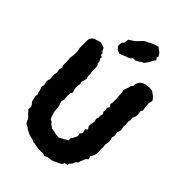

<svg xmlns="http://www.w3.org/2000/svg" viewBox="-264 -978 1095 1095"><g transform="rotate(45 284.0 -430.5)"><path d="M318 20 301 14 285 16 258 15 248 13 231 9H218L205 2L186 -2L172 -6L155 -15L143 -20L133 -29L116 -37L106 -51L103 -62L94 -73L83 -83L71 -97L64 -105L66 -123L60 -136L47 -151L44 -166L40 -187L42 -201L37 -211L35 -225L27 -247L31 -266L26 -283L25 -294L30 -315L29 -334L28 -349L32 -369L29 -379L28 -393L34 -406L27 -421V-441V-455L26 -470L25 -484L28 -500L29 -518V-530L27 -548L24 -560V-578V-585V-618L26 -632L33 -643L46 -655L57 -657L83 -665H91L103 -661L120 -655L127 -639L138 -628V-615L151 -610L149 -600L158 -584L160 -568L167 -559L168 -546L170 -528L169 -512L172 -495L171 -480L177 -462L172 -443L167 -427L172 -415L169 -399L168 -383L170 -372L176 -348L168 -338V-310L170 -291L168 -282L166 -267L173 -246L176 -234L178 -210L179 -196L184 -184L187 -171L195 -153L207 -148L219 -135L232 -126L235 -122L257 -119L274 -114L300 -112L313 -119L329 -127L339 -134L352 -141L351 -158L360 -169L369 -188L373 -196L368 -211L380 -227L374 -252L386 -263L375 -281L377 -297L381 -323L376 -339L382 -354L380 -366L385 -384L377 -397L379 -411L375 -427L385 -440L374 -456L378 -471L377 -484L378 -500L376 -515L375 -529L374 -551L370 -565L374 -577L381 -596L384 -611L396 -625L393 -631L398 -646L407 -661L422 -671L433 -676L444 -677L465 -680L488 -678L499 -670L513 -660L522 -651L531 -637L525 -613L527 -589L529 -577L532 -561L524 -550L526 -534L528 -520L526 -506L518 -490L520 -469L517 -462L518 -442L519 -431L518 -414L522 -399L521 -385L515 -370L518 -354L519 -340L515 -328L521 -306L520 -292L517 -273L519 -250L518 -234L519 -221L520 -204L517 -193L511 -176L503 -165L509 -146L495 -132L491 -120L483 -102L482 -93L468 -80L460 -61L448 -49V-38L429 -34L420 -18L400 -7L385 -2L382 1L364 8L345 10L333 13ZM207 -695 185 -704 170 -721 171 -737 173 -749 182 -759 185 -771 186 -787 202 -797 220 -809 234 -823 240 -829 252 -843 268 -853 282 -859 289 -864 305 -870 321 -877 337 -881 351 -870 364 -861 377 -842 373 -830 383 -818 377 -810 371 -802 364 -785 353 -770 344 -757 328 -751 320 -743 299 -732H280L270 -719L242 -709L220 -699Z"/></g></svg>

Font: Winky Rough SemiBold
Style: Regular
Weight: 600
Designer: Simon Atzbach
Foundry: typofactur
Version: Version 1.206; ttfautohint (v1.8.4.7-5d5b)